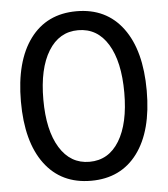

<svg xmlns="http://www.w3.org/2000/svg" viewBox="-52 -762 723 827"><g transform="rotate(-5 309.0 -348.5)"><path d="M309 -715Q438 -715 509.5 -618.5Q581 -522 581 -348Q581 -174 509.5 -78Q438 18 309 18Q180 18 108.5 -78Q37 -174 37 -348Q37 -522 108.5 -618.5Q180 -715 309 -715ZM309 -633Q227 -633 180.5 -557.5Q134 -482 134 -348Q134 -215 180.5 -139.5Q227 -64 309 -64Q392 -64 438 -139.5Q484 -215 484 -348Q484 -482 438 -557.5Q392 -633 309 -633Z"/></g></svg>

Font: Fragment Mono
Style: Regular
Weight: 400
Monospace: yes
Designer: Wei Huang based on Nimbus Sans by URW Studio, based on Helvetica by Max Miedinger.
Foundry: Wei Huang
Version: Version 1.021; ttfautohint (v1.8.4.7-5d5b)